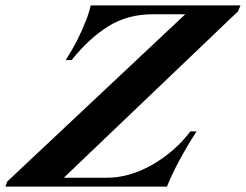

<svg xmlns="http://www.w3.org/2000/svg" viewBox="-85 -693 913 713"><path d="M-58 -19 603 -640H482Q389 -640 317.5 -595.5Q246 -551 181 -470H159Q204 -539 234 -616Q240 -630 245 -647.5Q250 -665 252 -673H808L799 -651L152 -33H312Q396 -33 480 -81Q564 -129 622 -205H645Q573 -94 535 0H-65Z"/></svg>

Font: Ibarra Real Nova
Style: Bold Italic
Weight: 700
Italic angle: -22°
Designer: Jose Maria Ribagorda & Octavio Pardo
Foundry: Octavio Pardo
Version: Version 1.014